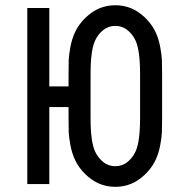

<svg xmlns="http://www.w3.org/2000/svg" viewBox="-20 -697 707 727"><path d="M510.4 -416.7Q510.4 -507.8 492.8 -544.3Q481.8 -567.7 462.2 -583.3Q442.7 -599 416.7 -599Q390.6 -599 371.1 -583.3Q351.6 -567.7 340.5 -544.3Q322.9 -507.8 322.9 -416V-250Q322.9 -158.9 340.5 -122.4Q351.6 -99 371.1 -83.3Q390.6 -67.7 416.7 -67.7Q442.7 -67.7 462.2 -83.3Q481.8 -99 492.8 -122.4Q510.4 -158.9 510.4 -250ZM569 -575.5Q580.7 -550.8 586.6 -519.5Q592.4 -488.3 593.1 -468.8Q593.8 -449.2 593.8 -416V-250Q593.8 -216.8 593.1 -197.3Q592.4 -177.7 586.6 -146.8Q580.7 -115.9 569 -91.1Q548.8 -48.8 508.5 -19.2Q468.1 10.4 416.7 10.4Q365.2 10.4 324.9 -19.2Q284.5 -48.8 264.3 -91.1Q252.6 -115.9 246.7 -146.8Q240.9 -177.7 240.2 -197.3Q239.6 -216.8 239.6 -250V-291.7H166.7V0H83.3V-666.7H166.7V-369.8H239.6V-416.7Q239.6 -449.9 240.2 -469.4Q240.9 -488.9 246.7 -519.9Q252.6 -550.8 264.3 -575.5Q284.5 -617.8 324.9 -647.5Q365.2 -677.1 416.7 -677.1Q468.1 -677.1 508.5 -647.5Q548.8 -617.8 569 -575.5Z"/></svg>

Font: Monoid
Style: Regular
Weight: 400
Width: 4
Monospace: yes
Designer: Andreas Larsen (@larsenwork)
Version: Version 0.61